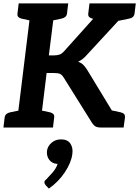

<svg xmlns="http://www.w3.org/2000/svg" viewBox="-26 -744 812 1120"><path d="M69 0 158 -724H297L259 -421H290Q309 -421 322 -426Q335 -431 346 -443L572 -695Q587 -711 602.5 -717.5Q618 -724 639 -724H758L480 -423Q468 -409 455.5 -399.5Q443 -390 430 -384Q447 -378 458.5 -367Q470 -356 481 -339L687 0H565Q542 0 531 -6.5Q520 -13 511 -27L344 -294Q335 -308 324 -313Q313 -318 289 -318H246L207 0ZM641 -618 578 -680 583 -724H731L670 -624ZM596 0 557 -114 624 -100ZM-6 0 1 -58Q3 -72 11.5 -79Q20 -86 34 -89L93 -101V0ZM184 0 209 -101 265 -89Q278 -86 285 -79Q292 -72 290 -58L283 0ZM182 -724 157 -623 101 -635Q88 -638 81 -645Q74 -652 76 -666L83 -724ZM372 -724 365 -666Q363 -652 354.5 -645Q346 -638 331 -635L273 -623V-724ZM596 0 621 -101 677 -89Q691 -86 697.5 -79Q704 -72 703 -58L695 0ZM766 -724 759 -666Q757 -652 749 -645Q741 -638 726 -635L667 -623V-724ZM595 -724 570 -623 514 -635Q501 -638 494 -645Q487 -652 489 -666L496 -724ZM259 356 240 336Q236 331 234.5 327Q233 323 233 317Q235 308 246 300Q259 287 280.5 262.5Q302 238 310 212Q310 212 309 212Q308 212 307 212Q278 210 261.5 188.5Q245 167 248 136Q252 108 275 88.5Q298 69 330 69Q368 69 384.5 93.5Q401 118 396 154Q390 204 352.5 260.5Q315 317 259 356Z"/></svg>

Font: Aleo
Style: Bold Italic
Weight: 700
Italic angle: -7°
Version: Version 2.001;gftools[0.9.29]